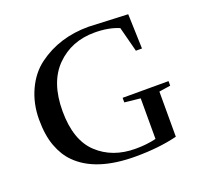

<svg xmlns="http://www.w3.org/2000/svg" viewBox="-120 -808 986 947"><g transform="rotate(-20 373.5 -334.5)"><path d="M656 -18Q560 6 436 6Q228 6 130 -94Q94 -130 72.5 -187.5Q51 -245 51 -328Q51 -411 83.5 -481.5Q116 -552 172 -593Q283 -675 436 -675L642 -666L648 -484H616L582 -615Q528 -638 454 -638Q333 -638 253.5 -558.5Q174 -479 174 -327Q174 -175 251.5 -102.5Q329 -30 450 -30Q509 -30 558 -42V-255L475 -264V-288H716V-264L656 -255Z"/></g></svg>

Font: Rufina
Style: Regular
Weight: 400
Designer: Martin Sommaruga
Foundry: Martin Sommaruga
Version: Version 1.001